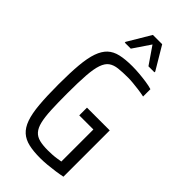

<svg xmlns="http://www.w3.org/2000/svg" viewBox="-276 -962 1038 1038"><g transform="rotate(45 243.0 -443.0)"><path d="M267 8Q215 8 178.5 -0.5Q142 -9 118 -30.5Q94 -52 80 -91Q66 -130 60.5 -192.5Q55 -255 55 -344Q55 -433 60.5 -494.5Q66 -556 80 -595.5Q94 -635 117.5 -657Q141 -679 178 -687.5Q215 -696 268 -696Q294 -696 323 -693.5Q352 -691 379 -687Q406 -683 425 -677V-621Q402 -626 378 -629Q354 -632 333.5 -634Q313 -636 297 -636Q253 -636 222.5 -632.5Q192 -629 172.5 -615Q153 -601 142 -569.5Q131 -538 127 -483.5Q123 -429 123 -344Q123 -269 125.5 -217.5Q128 -166 136 -133Q144 -100 160 -82Q176 -64 202 -57.5Q228 -51 266 -51Q283 -51 300 -52Q317 -53 333 -55.5Q349 -58 361 -60V-305H253V-364H427V-10Q403 -5 375 -1Q347 3 319 5.5Q291 8 267 8ZM149 -757V-763L227 -894H298L376 -763V-757H330L262 -856L195 -757Z"/></g></svg>

Font: Saira Condensed
Style: Regular
Weight: 400
Width: 3
Designer: Hector Gatti with collaboration of the Omnibus-Type team
Foundry: Omnibus-Type
Version: Version 1.101